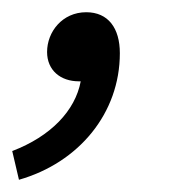

<svg xmlns="http://www.w3.org/2000/svg" viewBox="-51 -129 313 314"><path d="M-20 165C78 137 145 56 145 -42C145 -83 126 -109 90 -109C51 -109 26 -77 26 -44C26 -14 48 4 78 4H81C72 52 32 94 -31 118Z"/></svg>

Font: Source Sans Pro
Style: Italic
Weight: 400
Italic angle: -11°
Designer: Paul D. Hunt
Foundry: Adobe Systems Incorporated
Version: Version 3.006;hotconv 1.0.111;makeotfexe 2.5.65597